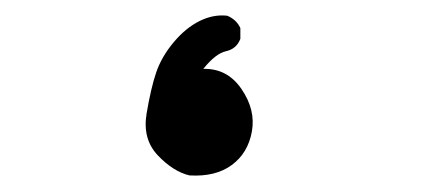

<svg xmlns="http://www.w3.org/2000/svg" viewBox="-20 -181 540 243"><path d="M219.7 41Q199.2 36.1 179.7 15.6Q160.2 -4.9 165.5 -37.1Q170.9 -69.3 177.7 -89.4Q184.6 -109.4 199.7 -127.4Q214.8 -145.5 232.4 -154.3Q250 -163.1 267.6 -161.1Q279.3 -156.2 284.2 -145.5V-131.8Q279.3 -119.1 266.1 -116.2Q252.9 -113.3 237.3 -93.8Q267.6 -94.7 285.6 -68.4Q303.7 -42 298.8 -14.6Q293.9 12.7 273.4 27.8Q252.9 43 219.7 41Z"/></svg>

Font: NaikaiFont
Style: Regular
Weight: 400
Version: Version 1.67